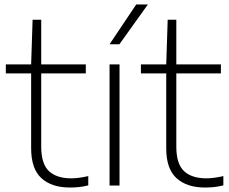

<svg xmlns="http://www.w3.org/2000/svg" viewBox="-20 -828 1022 857"><path d="M292 9Q210.5 9 164.8 -32.8Q119 -74.5 119 -166V-500.5H6V-540.5H119L125.5 -740H164V-540.5H363V-500.5H164V-173.5Q164 -96.5 198.5 -64.2Q233 -32 298 -32Q330.5 -32 374 -42V-0.5Q351.5 5 332.2 7Q313 9 292 9Z M469 0V-540.5H513.5V0ZM469 -630.5 588 -808H640L513 -630.5Z M895 9Q813.5 9 767.8 -32.8Q722 -74.5 722 -166V-500.5H609V-540.5H722L728.5 -740H767V-540.5H966V-500.5H767V-173.5Q767 -96.5 801.5 -64.2Q836 -32 901 -32Q933.5 -32 977 -42V-0.5Q954.5 5 935.2 7Q916 9 895 9Z"/></svg>

Font: Encode Sans Semi Expanded ExtraLight
Style: Regular
Weight: 200
Width: 6
Designer: Multiple Designers
Foundry: Impallari Type
Version: Version 3.000; ttfautohint (v1.8.3) -l 8 -r 50 -G 200 -x 14 